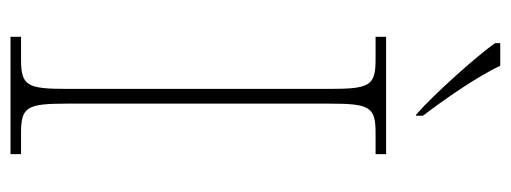

<svg xmlns="http://www.w3.org/2000/svg" viewBox="-323 -648 971 365"><g transform="rotate(90 162.5 -465.5)"><path d="M198 -771H200V-784C171 -822 126 -886 105 -931H62V-921C87 -886 157 -807 198 -771ZM50 0H273V-20H233C183 -20 177 -31 177 -108V-606C177 -683 183 -694 233 -694H273V-714H50V-694H93C143 -694 149 -683 149 -606V-108C149 -31 143 -20 93 -20H50Z"/></g></svg>

Font: Noto Serif Sinhala Thin
Style: Regular
Weight: 100
Designer: Jelle Bosma - Monotype Design Team
Foundry: Monotype Imaging Inc.
Version: Version 2.007